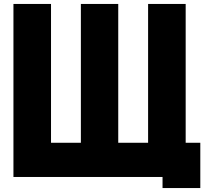

<svg xmlns="http://www.w3.org/2000/svg" viewBox="-20 -831 1040 971"><path d="M802 64V120H993V-109H919V-811H729V-109H578V-811H389V-109H238V-811H48V64Z"/></svg>

Font: LINE Seed JP App_OTF ExtraBold
Style: Regular
Weight: 800
Designer: LINE & Fontrix & Fontworks
Version: Version 1.013